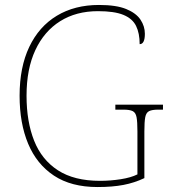

<svg xmlns="http://www.w3.org/2000/svg" viewBox="-20 -744 684 774"><path d="M373 10Q267 10 197.5 -36Q128 -82 93.5 -164.5Q59 -247 59 -358Q59 -473 98 -555Q137 -637 209 -680.5Q281 -724 379 -724Q449 -724 489 -707.5Q529 -691 546.5 -664.5Q564 -638 564 -608Q564 -566 543 -566Q543 -610 528.5 -639.5Q514 -669 477.5 -684Q441 -699 375 -699Q287 -699 222.5 -658.5Q158 -618 122.5 -542Q87 -466 87 -358Q87 -254 117.5 -177Q148 -100 213.5 -57.5Q279 -15 383 -15Q425 -15 466.5 -21.5Q508 -28 534 -41V-214Q534 -253 530.5 -271.5Q527 -290 515 -296Q503 -302 478 -302H445V-322H637V-302H618Q593 -302 581 -296Q569 -290 565.5 -271.5Q562 -253 562 -214V-26Q522 -7 477.5 1.5Q433 10 373 10Z"/></svg>

Font: Noto Serif Thin
Style: Regular
Weight: 100
Designer: Monotype Design Team
Foundry: Monotype Imaging Inc.
Version: Version 2.015